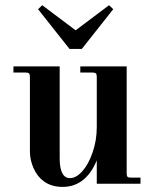

<svg xmlns="http://www.w3.org/2000/svg" viewBox="-20 -714 608 746"><path d="M472.2 -456.1V-40Q472.2 -30.8 475.3 -27.3Q478.5 -23.9 487.8 -23.9H525.9V0H356V-90.8Q313 12.2 223.1 12.2Q179.7 12.2 149.9 -9.8Q125 -27.8 110.6 -60.1Q96.2 -92.3 96.2 -126V-416Q96.2 -425.3 92.8 -428.7Q89.4 -432.1 80.1 -432.1H32.2V-456.1H211.9V-99.1Q211.9 -22 252 -22Q275.9 -22 299.8 -48.6Q323.7 -75.2 339.8 -121.8Q356 -168.5 356 -220.2V-416Q356 -425.3 352.5 -428.7Q349.1 -432.1 339.8 -432.1H292V-456.1ZM127.9 -678.2 144 -693.8 273.9 -596.2 403.8 -693.8 419.9 -678.2 297.9 -523.9H250Z"/></svg>

Font: Flanker Steampunk
Style: Bold
Weight: 700
Designer: Alexey Kryukov, Leonardo Di Lena
Foundry: Alexey Kryukov, Leonardo Di Lena
Version: 1.210